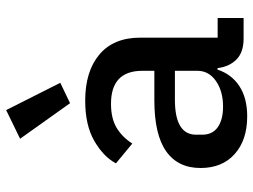

<svg xmlns="http://www.w3.org/2000/svg" viewBox="-122 -710 844 640"><g transform="rotate(-90 300.0 -390.0)"><path d="M560 0H491.5Q445.5 0 421.5 -24Q397.5 -48 393 -87H388Q372.5 -40 332.8 -14Q293 12 232 12Q153.5 12 106.8 -29.5Q60 -71 60 -143.5Q60 -219 115.8 -258.2Q171.5 -297.5 286 -297.5H384V-337.5Q384 -442 274 -442Q224.5 -442 193.2 -422.8Q162 -403.5 141.5 -371L75.5 -425.5Q97.5 -467 150 -497.5Q202.5 -528 284.5 -528Q382 -528 438.2 -480.8Q494.5 -433.5 494.5 -344.5V-86.5H560ZM264.5 -68.5Q316 -68.5 350 -92.2Q384 -116 384 -154V-229H288Q171 -229 171 -158.5V-138Q171 -103.5 196.2 -86Q221.5 -68.5 264.5 -68.5ZM276 -578.5 157.5 -745 253 -791.5 344 -611Z"/></g></svg>

Font: Lilex Medium
Style: Regular
Weight: 500
Designer: Mike Abbink, Paul van der Laan, Pieter van Rosmalen, Mikhael Khrustik
Foundry: Mikhael Khrustik
Version: Version 1.100